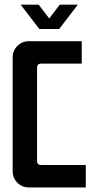

<svg xmlns="http://www.w3.org/2000/svg" viewBox="-20 -824 433 844"><path d="M70.7 -803.6H150L196.4 -742.9L242.9 -803.6H322.1L240 -696.4H152.9ZM107.1 -642.9H339.3V-544.3H160.7Q142.9 -544.3 142.9 -526.4V-116.4Q142.9 -98.6 160.7 -98.6H357.1V0H107.1Q77.1 0 56.4 -20.7Q35.7 -41.4 35.7 -71.4V-571.4Q35.7 -601.4 56.4 -622.1Q77.1 -642.9 107.1 -642.9Z"/></svg>

Font: Aire Exterior
Style: Regular
Weight: 400
Width: 4
Designer: Jayvee Enaguas (HarvettFox96)
Version: 20190503.02